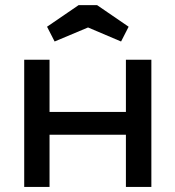

<svg xmlns="http://www.w3.org/2000/svg" viewBox="-20 -735 690 755"><path d="M174.8 0H75.2V-500H174.8V-294.9H475.1V-500H575.2V0H475.1V-205.1H174.8ZM165 -629.9 289.1 -714.8H361.8L485.8 -629.9L456.1 -571.8L326.2 -627L194.8 -571.8Z"/></svg>

Font: Optician Sans
Style: Regular
Weight: 400
Designer: Fábio Duarte Martins, Simen Schikulski
Version: Version 1.002